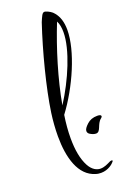

<svg xmlns="http://www.w3.org/2000/svg" viewBox="-150 -784 567 869"><g transform="rotate(-20 134.0 -349.5)"><path d="M179 37C214 37 238 15 243 8C245 6 246 4 246 3C246 1 244 0 241 0C237 0 232 2 227 5C218 9 202 18 183 18C166 18 145 9 129 -20C110 -55 102 -102 102 -157C102 -192 105 -228 111 -267C189 -371 256 -523 256 -624C256 -661 247 -690 229 -711C221 -722 205 -731 192 -735C190 -736 188 -736 186 -736C175 -736 170 -721 159 -696C117 -571 75 -408 59 -296C54 -260 51 -222 51 -185C51 -82 77 11 153 33C161 36 170 37 179 37ZM118 -310C139 -429 180 -562 225 -675C233 -660 236 -641 236 -620C236 -537 181 -408 118 -310ZM218 -138C242 -138 238 -177 262 -195C266 -198 268 -201 268 -204C268 -209 262 -212 250 -212C229 -212 213 -206 200 -194C187 -182 180 -172 180 -164C180 -157 183 -152 189 -148C200 -141 210 -138 218 -138Z"/></g></svg>

Font: Comforter
Style: Regular
Weight: 400
Designer: Robert E. Leuschke
Foundry: Robert E. Leuschke
Version: Version 1.013; ttfautohint (v1.8.3)